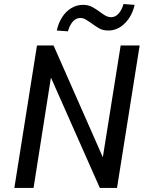

<svg xmlns="http://www.w3.org/2000/svg" viewBox="-20 -930 729 950"><path d="M51 0 163 -705H245L491 -147H488L577 -705H671L559 0H474L229 -553H233L146 0ZM316 -775 261 -779Q269 -816 287.5 -845Q306 -874 333 -890Q360 -906 391 -906Q417 -906 437 -895Q457 -884 473 -872Q487 -861 501 -853Q515 -845 530 -845Q551 -845 567 -863Q583 -881 591 -910L646 -906Q634 -851 598 -815Q562 -779 516 -779Q489 -779 470 -790Q451 -801 434 -814Q419 -824 406 -832.5Q393 -841 377 -841Q356 -841 340.5 -823.5Q325 -806 316 -775Z"/></svg>

Font: Nunito Sans 7pt Condensed SemiBold
Style: Italic
Weight: 600
Width: 3
Italic angle: -9°
Designer: Vernon Adams
Foundry: Vernon Adams
Version: Version 3.101;gftools[0.9.27]